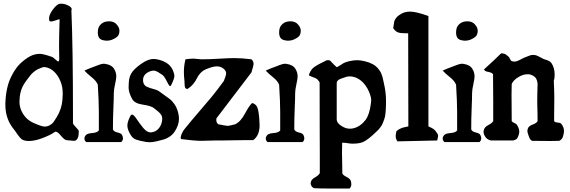

<svg xmlns="http://www.w3.org/2000/svg" viewBox="-20 -788 3164 1065"><path d="M234.4 -415Q230.5 -416 224.6 -416Q215.8 -416 190.4 -404.3Q166 -391.6 148.4 -370.1Q120.1 -335 107.4 -311.5Q94.7 -288.1 89.8 -252.9Q87.9 -231.4 87.9 -223.6Q87.9 -188.5 107.4 -157.2Q123 -132.8 142.1 -119.6Q161.1 -106.4 193.4 -94.7Q215.8 -85.9 228.5 -85.9Q236.3 -85.9 246.1 -88.9Q250 -89.8 253.4 -91.8Q256.8 -93.8 260.3 -96.2Q263.7 -98.6 266.1 -100.1Q268.6 -101.6 271.5 -105Q274.4 -108.4 275.9 -109.9Q277.3 -111.3 280.3 -116.2Q283.2 -121.1 284.2 -122.1Q285.2 -123 288.6 -128.9Q292 -134.8 293 -135.7Q322.3 -182.6 326.2 -233.4Q328.1 -258.8 328.1 -269.5Q328.1 -320.3 302.7 -362.3Q275.4 -406.2 234.4 -415ZM252.9 -675.8Q252 -678.7 252 -684.6Q252 -704.1 268.6 -728.5Q285.2 -752.9 301.8 -763.7Q306.6 -767.6 318.4 -767.6Q337.9 -767.6 357.9 -757.8Q377.9 -748 377.9 -736.3Q377.9 -734.4 376 -730.5Q384.8 -525.4 384.8 -145.5V-105.5Q384.8 -98.6 400.9 -82.5Q417 -66.4 417 -60.5V-55.7Q417 -16.6 397.5 -7.8Q395.5 -6.8 389.6 -6.8Q384.8 -6.8 373 -8.3Q361.3 -9.8 357.4 -9.8H355.5H353.5Q338.9 -9.8 319.3 -33.7Q299.8 -57.6 290 -57.6Q285.2 -57.6 280.3 -53.7Q259.8 -39.1 216.8 -22.5Q173.8 -5.9 138.7 -5.9Q128.9 -5.9 125 -6.8Q110.4 -8.8 101.1 -15.1Q91.8 -21.5 78.1 -41Q64.5 -60.5 62.5 -63.5Q34.2 -97.7 23.4 -127.9Q9.8 -164.1 9.8 -204.1V-215.8Q12.7 -302.7 41 -360.4Q59.6 -398.4 79.1 -421.4Q98.6 -444.3 132.8 -467.8Q164.1 -488.3 197.3 -489.3H201.2Q219.7 -489.3 267.6 -472.7Q274.4 -470.7 286.6 -459Q298.8 -447.3 302.7 -447.3Q307.6 -447.3 308.6 -456.1Q307.6 -483.4 307.6 -534.2Q307.6 -583 310.5 -674.8L311.5 -677.7Q311.5 -680.7 307.6 -680.7Q304.7 -680.7 288.1 -674.8Q271.5 -668.9 263.7 -668.9Q253.9 -668.9 252.9 -675.8Z M567.4 -562.5Q543 -564.5 533.2 -574.2Q522.5 -585 522.5 -607.4Q522.5 -632.8 533.2 -646.5Q548.8 -666 572.3 -668.9Q574.2 -668.9 578.6 -669.4Q583 -669.9 585 -669.9Q613.3 -669.9 627.9 -651.4Q642.6 -634.8 642.6 -617.2Q642.6 -605.5 638.7 -596.7Q634.8 -583 607.4 -570.3Q590.8 -562.5 574.2 -562.5ZM448.2 -396.5Q473.6 -408.2 503.9 -418.9Q505.9 -419.9 525.4 -427.2Q544.9 -434.6 555.7 -434.6Q557.6 -434.6 560.1 -434.1Q562.5 -433.6 563.5 -433.6Q599.6 -428.7 613.3 -405.3Q625 -385.7 625 -364.3Q625 -350.6 618.2 -320.3Q611.3 -290 611.3 -271.5Q611.3 -239.3 608.9 -186Q606.4 -132.8 606.4 -70.3Q611.3 -57.6 631.8 -53.2Q652.3 -48.8 657.2 -39.1Q662.1 -29.3 662.1 -20.5Q662.1 -8.8 652.3 0H458Q448.2 -8.8 448.2 -19.5Q448.2 -26.4 452.1 -33.2Q460 -47.9 489.7 -49.8Q519.5 -51.8 528.3 -64.5V-106.4V-168Q528.3 -222.7 522.5 -318.4Q513.7 -339.8 488.3 -359.9Q462.9 -379.9 448.2 -396.5Z M702.1 -142.6Q706.1 -152.3 712.9 -152.3Q721.7 -152.3 737.8 -127.9Q753.9 -103.5 774.4 -78.6Q794.9 -53.7 814.5 -53.7H818.4Q845.7 -56.6 861.8 -77.1Q877.9 -97.7 879.9 -126V-127.9Q879.9 -135.7 877.9 -142.6Q876 -149.4 870.1 -156.2Q864.3 -163.1 861.3 -166Q858.4 -168.9 847.7 -177.2Q836.9 -185.5 835 -187.5Q818.4 -201.2 772.5 -207.5Q726.6 -213.9 712.9 -239.3Q693.4 -275.4 693.4 -301.8Q693.4 -305.7 693.8 -314Q694.3 -322.3 694.3 -328.1Q695.3 -367.2 716.8 -393.1Q738.3 -418.9 779.3 -444.3Q807.6 -460.9 832 -460.9Q845.7 -460.9 863.3 -456.1Q922.9 -440.4 940.4 -394.5Q947.3 -377.9 947.3 -367.2Q947.3 -351.6 929.7 -316.4Q926.8 -310.5 923.8 -310.5Q918.9 -310.5 912.6 -323.2Q906.2 -335.9 897.5 -351.6Q888.7 -367.2 879.9 -373Q876 -375 867.7 -380.9Q859.4 -386.7 855 -389.2Q850.6 -391.6 843.8 -394Q836.9 -396.5 831.1 -396.5Q828.1 -396.5 818.4 -394.5Q773.4 -379.9 773.4 -343.8Q773.4 -336.9 774.4 -333Q778.3 -314.5 793.9 -307.1Q809.6 -299.8 832.5 -293.9Q855.5 -288.1 868.2 -277.3Q877 -270.5 897.9 -255.9Q918.9 -241.2 927.2 -233.9Q935.5 -226.6 946.8 -211.4Q958 -196.3 963.9 -177.7Q972.7 -151.4 972.7 -128.9Q972.7 -92.8 947.3 -55.7Q935.5 -39.1 918.9 -28.8Q902.3 -18.6 891.1 -15.1Q879.9 -11.7 851.6 -4.9Q828.1 1 810.5 1Q792 1 768.6 -4.9Q767.6 -4.9 761.2 -6.3Q754.9 -7.8 753.4 -8.3Q752 -8.8 746.6 -10.3Q741.2 -11.7 739.7 -12.2Q738.3 -12.7 733.9 -14.2Q729.5 -15.6 727.5 -17.1Q725.6 -18.6 722.2 -20.5Q718.8 -22.5 716.3 -24.9Q713.9 -27.3 711.4 -30.3Q709 -33.2 707 -36.1Q686.5 -67.4 686.5 -91.8Q686.5 -112.3 702.1 -142.6Z M1018.6 -293.9Q1009.8 -295.9 1006.8 -302.2Q1003.9 -308.6 1003.9 -323.2Q1003.9 -337.9 1002.9 -342.8Q1000 -367.2 1000 -389.6Q1000 -423.8 1008.8 -459Q1036.1 -462.9 1052.7 -462.9Q1061.5 -462.9 1075.7 -460.9Q1089.8 -459 1102.5 -459Q1139.6 -459 1195.8 -462.4Q1252 -465.8 1278.3 -465.8Q1323.2 -465.8 1375 -459Q1386.7 -448.2 1386.7 -432.6Q1386.7 -426.8 1375 -386.7L1180.7 -131.8Q1180.7 -130.9 1180.2 -127.9Q1179.7 -125 1179.7 -123Q1179.7 -106.4 1191.4 -98.6Q1235.4 -89.8 1244.1 -89.8Q1250 -89.8 1284.2 -98.6Q1314.5 -112.3 1338.9 -158.2Q1363.3 -204.1 1378.9 -216.8Q1401.4 -210 1408.2 -189.9Q1415 -169.9 1418 -133.8Q1419.9 -106.4 1419.9 -92.8Q1419.9 -37.1 1384.8 -10.7H1339.8Q1310.5 -10.7 1272 -9.8Q1233.4 -8.8 1209 -8.8H1189.5H1172.9Q1155.3 -8.8 1132.3 -7.8Q1109.4 -6.8 1097.7 -6.8Q1057.6 -6.8 984.4 -16.6Q982.4 -18.6 982.4 -24.4Q982.4 -39.1 999 -66.4Q1043 -121.1 1085 -169.4Q1127 -217.8 1155.8 -252.9Q1184.6 -288.1 1221.7 -338.9Q1234.4 -371.1 1234.4 -379.9Q1234.4 -391.6 1226.6 -400.4Q1210 -419.9 1182.6 -419.9Q1160.2 -419.9 1121.1 -403.3Q1103.5 -395.5 1090.8 -381.3Q1078.1 -367.2 1071.8 -353Q1065.4 -338.9 1051.8 -322.3Q1038.1 -305.7 1018.6 -293.9Z M1573.2 -562.5Q1548.8 -564.5 1539.1 -574.2Q1528.3 -585 1528.3 -607.4Q1528.3 -632.8 1539.1 -646.5Q1554.7 -666 1578.1 -668.9Q1580.1 -668.9 1584.5 -669.4Q1588.9 -669.9 1590.8 -669.9Q1619.1 -669.9 1633.8 -651.4Q1648.4 -634.8 1648.4 -617.2Q1648.4 -605.5 1644.5 -596.7Q1640.6 -583 1613.3 -570.3Q1596.7 -562.5 1580.1 -562.5ZM1454.1 -396.5Q1479.5 -408.2 1509.8 -418.9Q1511.7 -419.9 1531.2 -427.2Q1550.8 -434.6 1561.5 -434.6Q1563.5 -434.6 1565.9 -434.1Q1568.4 -433.6 1569.3 -433.6Q1605.5 -428.7 1619.1 -405.3Q1630.9 -385.7 1630.9 -364.3Q1630.9 -350.6 1624 -320.3Q1617.2 -290 1617.2 -271.5Q1617.2 -239.3 1614.7 -186Q1612.3 -132.8 1612.3 -70.3Q1617.2 -57.6 1637.7 -53.2Q1658.2 -48.8 1663.1 -39.1Q1668 -29.3 1668 -20.5Q1668 -8.8 1658.2 0H1463.9Q1454.1 -8.8 1454.1 -19.5Q1454.1 -26.4 1458 -33.2Q1465.8 -47.9 1495.6 -49.8Q1525.4 -51.8 1534.2 -64.5V-106.4V-168Q1534.2 -222.7 1528.3 -318.4Q1519.5 -339.8 1494.1 -359.9Q1468.8 -379.9 1454.1 -396.5Z M1877.9 3.9Q1877 31.2 1877 62.5Q1877 78.1 1877.9 105.5Q1878.9 132.8 1878.9 173.8Q1882.8 183.6 1901.4 192.9Q1919.9 202.1 1924.8 212.9Q1928.7 221.7 1928.7 234.4Q1928.7 248 1918.9 257.8H1859.4H1810.5Q1753.9 257.8 1720.7 255.9Q1703.1 245.1 1703.1 228.5Q1703.1 227.5 1703.6 225.6Q1704.1 223.6 1704.1 222.7Q1706.1 208 1727.5 195.8Q1749 183.6 1753.9 171.9V60.5Q1753.9 34.2 1753.4 -56.6Q1752.9 -147.5 1752.9 -331.1Q1748 -339.8 1742.2 -345.7Q1736.3 -351.6 1731 -354Q1725.6 -356.4 1713.9 -360.8Q1702.1 -365.2 1693.4 -370.1Q1695.3 -380.9 1701.2 -390.6Q1707 -400.4 1712.4 -406.7Q1717.8 -413.1 1729.5 -420.4Q1741.2 -427.7 1747.6 -431.2Q1753.9 -434.6 1770.5 -442.9Q1787.1 -451.2 1793 -454.1H1799.8Q1807.6 -454.1 1811 -451.7Q1814.5 -449.2 1824.2 -438Q1834 -426.8 1848.6 -415Q1859.4 -420.9 1870.6 -428.2Q1881.8 -435.5 1886.2 -438Q1890.6 -440.4 1897.5 -442.9Q1904.3 -445.3 1915 -448.2Q1941.4 -454.1 1960.9 -454.1Q1978.5 -454.1 2003.9 -448.2Q2052.7 -436.5 2076.2 -409.2Q2082 -402.3 2086.4 -395.5Q2090.8 -388.7 2093.3 -383.8Q2095.7 -378.9 2098.6 -370.1Q2101.6 -361.3 2102.5 -357.4Q2103.5 -353.5 2106 -341.8Q2108.4 -330.1 2109.4 -326.2Q2121.1 -276.4 2121.1 -232.4V-214.8Q2121.1 -209 2120.6 -195.3Q2120.1 -181.6 2119.6 -175.8Q2119.1 -169.9 2118.2 -159.2Q2117.2 -148.4 2115.7 -141.6Q2114.3 -134.8 2110.8 -125Q2107.4 -115.2 2103.5 -105.5Q2100.6 -97.7 2097.2 -92.3Q2093.8 -86.9 2088.4 -80.1Q2083 -73.2 2081.1 -70.8Q2079.1 -68.4 2070.3 -60.1Q2061.5 -51.8 2059.6 -49.8Q2019.5 -11.7 1993.2 0Q1972.7 8.8 1937.5 8.8H1933.6Q1923.8 8.8 1909.2 6.3Q1894.5 3.9 1885.7 3.9ZM1847.7 -326.2V-232.4V-126Q1847.7 -104.5 1877.9 -86.9Q1899.4 -74.2 1918.9 -74.2Q1931.6 -74.2 1939.5 -76.2Q1978.5 -85 2007.8 -123Q2029.3 -151.4 2037.1 -212.9Q2039.1 -226.6 2039.1 -232.4Q2039.1 -245.1 2034.2 -258.8Q2022.5 -298.8 1994.1 -330.1Q1969.7 -354.5 1942.4 -361.3Q1930.7 -364.3 1919.9 -364.3Q1904.3 -364.3 1887.7 -357.4Q1885.7 -356.4 1879.9 -354.5Q1874 -352.5 1871.6 -351.6Q1869.1 -350.6 1864.3 -348.6Q1859.4 -346.7 1857.4 -344.7Q1855.5 -342.8 1852.5 -339.8Q1849.6 -336.9 1848.6 -333.5Q1847.7 -330.1 1847.7 -326.2Z M2356.4 -699.2V-86.9Q2357.4 -86.9 2371.1 -80.1Q2384.8 -73.2 2391.1 -66.9Q2397.5 -60.5 2405.3 -47.9Q2410.2 -42 2410.2 -33.2Q2410.2 -31.2 2405.3 -8.8L2184.6 -3.9Q2174.8 -17.6 2174.8 -33.2Q2174.8 -42 2178.7 -59.6Q2186.5 -67.4 2195.8 -72.3Q2205.1 -77.1 2210.9 -79.1Q2216.8 -81.1 2229 -83.5Q2241.2 -85.9 2245.1 -86.9L2244.1 -603.5H2231.4H2225.6Q2201.2 -603.5 2187.5 -608.4Q2173.8 -613.3 2161.1 -631.8L2167 -669.9Q2170.9 -680.7 2177.7 -689Q2184.6 -697.3 2189.9 -701.2Q2195.3 -705.1 2210 -713.9Q2230.5 -723.6 2254.9 -723.6Q2288.1 -723.6 2356.4 -699.2Z M2554.7 -562.5Q2530.3 -564.5 2520.5 -574.2Q2509.8 -585 2509.8 -607.4Q2509.8 -632.8 2520.5 -646.5Q2536.1 -666 2559.6 -668.9Q2561.5 -668.9 2565.9 -669.4Q2570.3 -669.9 2572.3 -669.9Q2600.6 -669.9 2615.2 -651.4Q2629.9 -634.8 2629.9 -617.2Q2629.9 -605.5 2626 -596.7Q2622.1 -583 2594.7 -570.3Q2578.1 -562.5 2561.5 -562.5ZM2435.5 -396.5Q2460.9 -408.2 2491.2 -418.9Q2493.2 -419.9 2512.7 -427.2Q2532.2 -434.6 2543 -434.6Q2544.9 -434.6 2547.4 -434.1Q2549.8 -433.6 2550.8 -433.6Q2586.9 -428.7 2600.6 -405.3Q2612.3 -385.7 2612.3 -364.3Q2612.3 -350.6 2605.5 -320.3Q2598.6 -290 2598.6 -271.5Q2598.6 -239.3 2596.2 -186Q2593.8 -132.8 2593.8 -70.3Q2598.6 -57.6 2619.1 -53.2Q2639.6 -48.8 2644.5 -39.1Q2649.4 -29.3 2649.4 -20.5Q2649.4 -8.8 2639.6 0H2445.3Q2435.5 -8.8 2435.5 -19.5Q2435.5 -26.4 2439.5 -33.2Q2447.3 -47.9 2477.1 -49.8Q2506.8 -51.8 2515.6 -64.5V-106.4V-168Q2515.6 -222.7 2509.8 -318.4Q2501 -339.8 2475.6 -359.9Q2450.2 -379.9 2435.5 -396.5Z M3039.1 -437.5Q3056.6 -412.1 3056.6 -373Q3056.6 -352.5 3051.8 -340.8Q3054.7 -280.3 3054.7 -243.2Q3054.7 -224.6 3054.2 -193.8Q3053.7 -163.1 3053.7 -147.5V-116.2Q3057.6 -109.4 3072.8 -108.4Q3087.9 -107.4 3092.8 -101.6Q3108.4 -83 3108.4 -61.5Q3108.4 -49.8 3103.5 -33.2Q3099.6 -15.6 3082 -6.8Q3059.6 -5.9 3033.2 -5.9Q2990.2 -5.9 2931.6 -6.8Q2920.9 -11.7 2915 -27.3Q2905.3 -52.7 2905.3 -60.5Q2905.3 -70.3 2909.2 -78.1Q2915 -89.8 2936 -97.7Q2957 -105.5 2961.9 -116.2Q2961.9 -140.6 2961.4 -164.6Q2960.9 -188.5 2960.4 -201.2Q2960 -213.9 2960 -221.7Q2960 -234.4 2960.4 -261.2Q2960.9 -288.1 2961.9 -324.2Q2959 -346.7 2950.2 -357.4Q2935.5 -373 2913.1 -376H2905.3Q2881.8 -376 2857.4 -361.3Q2828.1 -344.7 2818.4 -322.3Q2817.4 -299.8 2817.4 -262.7Q2817.4 -248 2817.9 -202.1Q2818.4 -156.2 2818.4 -116.2Q2822.3 -110.4 2832.5 -106Q2842.8 -101.6 2846.7 -96.7Q2860.4 -74.2 2860.4 -58.6Q2860.4 -49.8 2857.4 -41Q2851.6 -20.5 2843.8 -15.6Q2837.9 -11.7 2826.2 -8.8H2773.4H2702.1Q2682.6 -14.6 2673.8 -26.4Q2662.1 -43 2662.1 -56.6Q2662.1 -62.5 2665 -70.3Q2668.9 -84 2689.5 -94.7Q2710 -105.5 2715.8 -116.2V-164.1V-227.5Q2715.8 -297.9 2714.8 -376Q2709 -385.7 2688 -389.2Q2667 -392.6 2665 -403.3Q2724.6 -457 2759.8 -492.2Q2764.6 -492.2 2768.1 -491.7Q2771.5 -491.2 2774.9 -490.2Q2778.3 -489.3 2780.3 -488.8Q2782.2 -488.3 2785.2 -486.3Q2788.1 -484.4 2789.1 -483.4Q2790 -482.4 2793.5 -479.5Q2796.9 -476.6 2798.8 -475.6Q2803.7 -472.7 2808.6 -461.4Q2813.5 -450.2 2820.3 -448.2Q2830.1 -446.3 2833 -446.3Q2845.7 -446.3 2866.7 -457.5Q2887.7 -468.8 2894.5 -470.7Q2900.4 -472.7 2908.2 -476.1Q2916 -479.5 2922.4 -481.4Q2928.7 -483.4 2936.5 -483.4Q2947.3 -483.4 2955.6 -480.5Q2963.9 -477.5 2977.1 -470.2Q2990.2 -462.9 2995.1 -460.9Q3000 -459 3010.7 -455.6Q3021.5 -452.1 3027.8 -448.2Q3034.2 -444.3 3039.1 -437.5Z"/></svg>

Font: LPEducational
Style: Medium
Weight: 500
Designer: Based on Essays1743, by John Stracke, which says:

Based on the typeface in a 1743 English translation of the essays of 
Version: Version 001.204